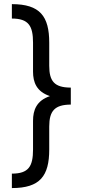

<svg xmlns="http://www.w3.org/2000/svg" viewBox="-20 -785 425 948"><path d="M329.6 -268.6V-352.5H326.2C249.5 -353.5 223.1 -383.3 223.1 -460V-574.2C223.1 -704.6 177.7 -764.6 38.6 -764.6V-693.4C121.1 -693.4 143.1 -657.2 143.1 -574.2V-431.6C143.1 -378.9 160.2 -332.5 226.6 -310.5C160.2 -288.1 143.1 -241.2 143.1 -188.5V-46.9C143.1 36.6 121.1 72.3 38.6 72.3V143.6C177.7 143.6 223.1 84 223.1 -46.9V-160.2C223.1 -237.8 250.5 -268.1 329.6 -268.6Z"/></svg>

Font: Raveo Display Display
Style: Regular
Weight: 400
Designer: Jakub Foglar, Rasmus Andersson (Inter)
Foundry: Jakubfoglar.com
Version: Version 1.100;Glyphs 3.2.3 (3260)